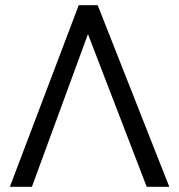

<svg xmlns="http://www.w3.org/2000/svg" viewBox="-20 -720 690 740"><path d="M18 0 283.5 -700H356.5L632.5 0H545.5L319 -588.5L103 0Z"/></svg>

Font: Geologica Cursive ExtraLight
Style: Regular
Weight: 250
Designer: Sindre Bremnes, Frode Helland
Foundry: Monokrom Skriftforlag AS
Version: Version 1.010;gftools[0.9.28]